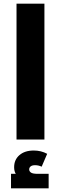

<svg xmlns="http://www.w3.org/2000/svg" viewBox="-20 -760 332 1046"><path d="M70 -740H222V0H70ZM40 266V187H66Q62 181 59.5 172Q57 163 57 151Q57 110 86 85Q115 60 164 60Q204 60 237 78L207 148Q198 144 189.5 142Q181 140 171 140Q155 140 147 146.5Q139 153 139 163Q139 173 148.5 180Q158 187 186 187H245V266Z"/></svg>

Font: Readex Pro bold
Style: Bold
Weight: 700
Designer: Bonnie Shaver-Troup, Thomas Jockin
Foundry: Lexend
Version: Version 1.200; ttfautohint (v1.8.3)